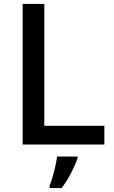

<svg xmlns="http://www.w3.org/2000/svg" viewBox="-20 -734 578 975"><path d="M95 0V-714H205V-95H510V0ZM374 70Q364 99 342 142.5Q320 186 293 221H232V209Q239 191 247 164.5Q255 138 261 110Q267 82 270 61H374Z"/></svg>

Font: Noto Sans Sora Sompeng Medium
Style: Regular
Weight: 500
Designer: Monotype Design Team. David Williams.
Foundry: Monotype Imaging Inc.
Version: Version 2.101; ttfautohint (v1.8.4.7-5d5b)